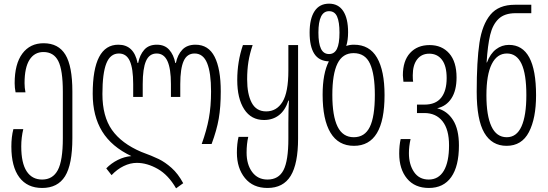

<svg xmlns="http://www.w3.org/2000/svg" viewBox="-20 -786 2990 1048"><path d="M42 14Q42 -39 53 -81H107Q96 -35 96 13Q96 104 125.5 149Q155 194 210 194Q268 194 295.5 142.5Q323 91 323 -32V-285Q323 -404 298 -453Q273 -502 217 -502Q168 -502 141 -459.5Q114 -417 114 -332Q114 -307 119 -282H65Q60 -307 60 -332Q60 -437 102 -493.5Q144 -550 218 -550Q299 -550 337 -487.5Q375 -425 375 -287V-32Q375 112 335 176Q295 240 210 240Q129 240 85.5 182Q42 124 42 14Z M727 103Q691 103 655 120.5Q619 138 589 170L560 133Q587 105 623 87Q659 69 697 66Q589 15 537.5 -69Q486 -153 486 -274Q486 -542 626 -542Q711 -542 731 -442H734Q743 -487 767.5 -514.5Q792 -542 836 -542Q879 -542 903.5 -514.5Q928 -487 937 -442H940Q949 -487 975 -514.5Q1001 -542 1047 -542Q1118 -542 1151.5 -476Q1185 -410 1185 -287Q1185 -202 1174 -138.5Q1163 -75 1135 0H1081Q1108 -75 1120 -140Q1132 -205 1132 -287Q1132 -389 1110.5 -441.5Q1089 -494 1042 -494Q1001 -494 982.5 -453Q964 -412 964 -327V-257H913V-327Q913 -411 894 -452.5Q875 -494 835 -494Q795 -494 777 -453Q759 -412 759 -327V-257H707V-327Q707 -412 688.5 -453Q670 -494 629 -494Q582 -494 560.5 -440Q539 -386 539 -273Q539 -151 591 -77Q643 -3 751 43Q811 65 846 82Q881 99 916.5 130.5Q952 162 980 214L941 242Q899 169 841 136Q783 103 727 103Z M1273 47Q1273 -1 1282 -39H1335Q1326 0 1326 47Q1326 112 1356.5 153Q1387 194 1440 194Q1501 194 1527.5 142.5Q1554 91 1554 -29V-114Q1554 -186 1557 -237H1554Q1537 -184 1503 -157.5Q1469 -131 1421 -131Q1351 -131 1313 -189.5Q1275 -248 1275 -349Q1275 -450 1306 -540H1359Q1343 -493 1336 -449Q1329 -405 1329 -353Q1329 -272 1354 -225Q1379 -178 1433 -178Q1490 -178 1522 -230Q1554 -282 1554 -401V-540H1607V-30Q1607 108 1566.5 174Q1526 240 1440 240Q1361 240 1317 186Q1273 132 1273 47Z M1741 -269Q1741 -385 1775 -451Q1721 -453 1695.5 -492.5Q1670 -532 1670 -608Q1670 -684 1697 -725Q1724 -766 1776 -766Q1827 -766 1853.5 -725.5Q1880 -685 1880 -610Q1880 -567 1870 -535Q1888 -542 1912 -542Q1997 -542 2038 -471Q2079 -400 2079 -267Q2079 10 1912 10Q1827 10 1784 -61.5Q1741 -133 1741 -269ZM1833 -608Q1833 -666 1820 -695.5Q1807 -725 1776 -725Q1718 -725 1718 -608Q1718 -549 1732 -520Q1746 -491 1776 -491Q1805 -491 1819 -519Q1833 -547 1833 -608ZM2026 -268Q2026 -381 1999.5 -438.5Q1973 -496 1910 -496Q1850 -496 1822 -439Q1794 -382 1794 -268Q1794 -153 1822.5 -95Q1851 -37 1911 -37Q1971 -37 1998.5 -93Q2026 -149 2026 -268Z M2159 52Q2159 8 2167 -27H2221Q2212 13 2212 50Q2212 112 2240 153Q2268 194 2320 194Q2374 194 2402.5 146Q2431 98 2431 7Q2431 -79 2395.5 -124Q2360 -169 2296 -169H2256V-215H2297Q2358 -215 2388 -252.5Q2418 -290 2418 -360Q2418 -426 2392.5 -459.5Q2367 -493 2323 -493Q2281 -493 2257 -462Q2233 -431 2233 -375Q2233 -350 2235 -340H2182Q2179 -367 2179 -375Q2179 -454 2218.5 -497Q2258 -540 2325 -540Q2392 -540 2432 -494.5Q2472 -449 2472 -363Q2472 -292 2444 -249Q2416 -206 2366 -195Q2421 -181 2453 -130.5Q2485 -80 2485 8Q2485 121 2443 180.5Q2401 240 2321 240Q2244 240 2201.5 188.5Q2159 137 2159 52Z M2582 -285Q2582 -453 2597 -552.5Q2612 -652 2657 -706Q2702 -760 2790 -760H2880V-714H2794Q2734 -714 2701.5 -683Q2669 -652 2655.5 -595.5Q2642 -539 2636 -445H2638Q2656 -493 2687.5 -517Q2719 -541 2758 -541Q2906 -541 2906 -266Q2906 -140 2867 -65Q2828 10 2745 10Q2665 10 2623.5 -61Q2582 -132 2582 -285ZM2853 -267Q2853 -382 2826.5 -438Q2800 -494 2747 -494Q2693 -494 2664 -436Q2635 -378 2635 -266Q2635 -155 2662.5 -96Q2690 -37 2746 -37Q2800 -37 2826.5 -96Q2853 -155 2853 -267Z"/></svg>

Font: Noto Sans Georgian Light Cond
Style: Regular
Weight: 300
Width: 3
Designer: Monotype Design team
Foundry: Monotype Imaging Inc.
Version: Version 1.000